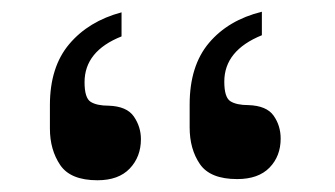

<svg xmlns="http://www.w3.org/2000/svg" viewBox="-20 -799 570 327"><path d="M426 -739Q362 -713 362 -660Q362 -633 372.5 -626.5Q383 -620 403 -620Q434 -619 446 -602Q458 -585 458 -563Q458 -533 439 -513.5Q420 -494 384 -494Q338 -494 320.5 -519.5Q303 -545 303 -582V-621Q303 -687 336 -726Q369 -765 426 -779ZM187 -737Q124 -712 124 -659Q124 -632 134.5 -625.5Q145 -619 165 -619Q196 -618 208 -600.5Q220 -583 220 -562Q220 -532 201 -512Q182 -492 146 -492Q100 -492 82.5 -518Q65 -544 65 -580V-620Q65 -685 98 -724Q131 -763 187 -778Z"/></svg>

Font: Be Vietnam SemiBold
Style: Regular
Weight: 600
Designer: Gabriel Lam
Foundry: TypeRant
Version: Version 4.000